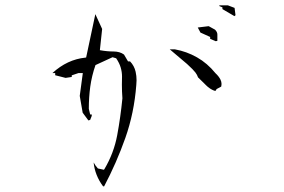

<svg xmlns="http://www.w3.org/2000/svg" viewBox="-20 -732 1040 703"><path d="M426.8 -451.7 426.3 -421.9Q426.3 -397 428.2 -372.1Q421.4 -303.2 409.2 -237.3Q397 -171.4 362.3 -112.8L360.4 -110.4L338.4 -115.2Q328.6 -126 322.8 -137.2Q327.6 -89.8 357.4 -49.8H361.3Q406.7 -135.7 439 -227.1Q471.2 -318.4 479 -420.4Q480 -431.2 480 -438Q480 -454.1 476.6 -469.2Q471.7 -491.2 456.1 -507.3H451.2H448.7L434.1 -532.2Q418.9 -543.5 395.3 -543.5Q371.6 -543.5 345.7 -548.3L354 -626L329.1 -680.2L295.4 -521.5L292.5 -521Q226.1 -514.2 171.9 -464.4H182.1V-456.5L220.2 -446.8L242.7 -450.2V-456.1L267.1 -464.4H283.2L272 -380.9L282.7 -319.3L303.7 -291L310.1 -293L315.9 -307.6V-313H310.1L305.2 -333.5V-334Q305.2 -375.5 310.5 -414.8Q315.9 -454.1 329.6 -493.7L392.1 -522.5L405.3 -518.6Q417 -501.5 421.9 -484.9Q426.8 -468.3 426.8 -451.7ZM790 -415Q791 -419.9 791 -422.1Q791 -424.3 791 -426.8Q791 -429.2 790 -433.1Q789.1 -437 787.1 -440.9Q780.8 -453.1 769 -463.9Q739.3 -500.5 701.4 -522Q663.6 -543.5 620.6 -551.3H601.6L665 -497.6Q688.5 -476.1 695.3 -466.8Q702.1 -458 705.1 -448.7Q718.3 -436 726.1 -428.2Q733.9 -420.4 734.4 -419.9Q748 -406.2 764.6 -399.9H770L772.9 -405.8ZM775.9 -605.5Q775.9 -615.2 767.1 -623.5L744.1 -636.2L704.1 -631.3L713.9 -612.8L749.5 -596.7V-589.8L770 -581.1L775.9 -582.5ZM794.4 -705.1V-698.7L838.4 -672.9L842.3 -676.3L838.9 -703.1L814.5 -712.4H782.7L783.7 -709.5Z"/></svg>

Font: Bakudai
Style: Light
Weight: 300
Version: Version 1.48